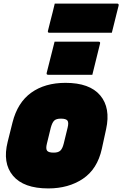

<svg xmlns="http://www.w3.org/2000/svg" viewBox="-20 -1033 683 1073"><path d="M346 -570Q481 -570 540 -500Q599 -430 573 -311L549 -201Q524 -88 443.5 -34Q363 20 250 20Q112 20 52.5 -51Q-7 -122 23 -241L50 -349Q78 -460 154.5 -515Q231 -570 346 -570ZM320 -370Q295 -370 283.5 -359.5Q272 -349 264 -320L242 -230Q235 -202 243 -191Q251 -180 280 -180Q305 -180 317 -191Q329 -202 336 -230L358 -320Q365 -348 357 -359Q349 -370 320 -370ZM285 -800H531Q542 -800 539 -789L496 -615H250Q238 -615 241 -626ZM286 -1013H634Q645 -1013 643 -1002Q638 -983 631 -954.5Q624 -926 617 -898Q610 -870 605 -850H256Q245 -850 248 -861Q253 -881 260 -909Q267 -937 274.5 -965.5Q282 -994 286 -1013Z"/></svg>

Font: Recursive Mn Lnr St XBk
Style: Italic
Weight: 1000
Italic angle: -15°
Monospace: yes
Version: Version 1.079;hotconv 1.0.112;makeotfexe 2.5.65598; ttfautoh